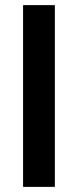

<svg xmlns="http://www.w3.org/2000/svg" viewBox="-20 -729 304 749"><path d="M70 0V-709H194V0Z"/></svg>

Font: Bricolage Grotesque 17pt SemiBold
Style: Regular
Weight: 600
Version: Version 1.001;gftools[0.9.33.dev8+g029e19f]